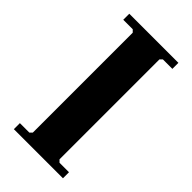

<svg xmlns="http://www.w3.org/2000/svg" viewBox="-212 -729 788 788"><g transform="rotate(45 182.5 -335.0)"><path d="M325 -635H270L260 -625V-45L270 -35H325V0H40V-35H95L105 -45V-625L95 -635H40V-670H325Z"/></g></svg>

Font: Brygada 1918
Style: Bold
Weight: 700
Designer: Mateusz Machalski | Borys Kosmynka | Przemek Hoffer
Foundry: NIEPODLEGLA 2018
Version: Version 3.006